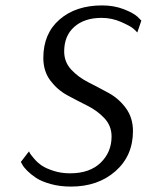

<svg xmlns="http://www.w3.org/2000/svg" viewBox="-20 -679 542 709"><path d="M487 -559Q482 -565 471.5 -574Q461 -583 427 -598Q393 -613 355 -613Q292 -613 254.5 -580Q217 -547 217 -489Q217 -450 243 -422Q269 -394 306.5 -375Q344 -356 381.5 -335.5Q419 -315 445 -279.5Q471 -244 471 -195Q471 -104 406.5 -47Q342 10 242 10Q201 10 167 0.5Q133 -9 113.5 -22Q94 -35 80.5 -48.5Q67 -62 62 -72L57 -81L87 -120Q88 -117 91.5 -111.5Q95 -106 107 -92Q119 -78 134.5 -67.5Q150 -57 178 -48Q206 -39 239 -39Q311 -39 351.5 -78Q392 -117 392 -175Q392 -214 366 -242Q340 -270 303 -288.5Q266 -307 229 -327Q192 -347 166 -381.5Q140 -416 140 -465Q140 -555 200 -607Q260 -659 357 -659Q401 -659 437 -645Q473 -631 488 -617L502 -603Z"/></svg>

Font: Arsenal
Style: Italic
Weight: 400
Italic angle: -9.10001°
Designer: Andrij Shevchenko
Foundry: Stairsfor
Version: Version 2.001;PS 002.001;hotconv 1.0.88;makeotf.lib2.5.64775